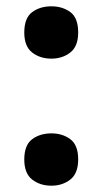

<svg xmlns="http://www.w3.org/2000/svg" viewBox="-20 -576 325 609"><path d="M57 -70Q57 -115.8 82 -134.4Q107 -153 143 -153Q178.1 -153 203 -134.5Q228 -116 228 -70.4Q228 -26 203 -6.5Q178.1 13 143 13Q107 13 82 -6.5Q57 -26.1 57 -70ZM57 -472.8Q57 -519 82 -537.5Q107 -556 143 -556Q178.1 -556 203 -537.7Q228 -519.4 228 -473Q228 -429 203 -409.5Q178.1 -390 143 -390Q107 -390 82 -409.5Q57 -428.9 57 -472.8Z"/></svg>

Font: Noto Sans Lisu
Style: Regular
Weight: 400
Designer: Monotype Design Team. David Williams.
Foundry: Monotype Imaging Inc.
Version: Version 2.102